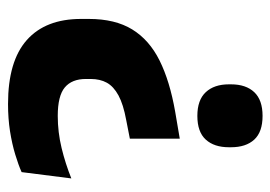

<svg xmlns="http://www.w3.org/2000/svg" viewBox="-122 -422 706 502"><g transform="rotate(90 231.0 -171.0)"><path d="M272 -276 342.5 -288V-157.5L294 -148Q253 -140.5 229.5 -127.8Q206 -115 196.2 -97.2Q186.5 -79.5 186.5 -55V-42.5Q186.5 -6 208.5 12.5Q230.5 31 283 31Q325.5 31 366.8 21Q408 11 446.5 -4.5L430 125.5Q411 134 383.8 142.2Q356.5 150.5 323.2 155.8Q290 161 252 161Q140 161 84.8 112Q29.5 63 29.5 -30V-50.5Q29.5 -119 57 -163.8Q84.5 -208.5 138.2 -235.2Q192 -262 272 -276ZM283 -504.5Q325 -504.5 345 -482.8Q365 -461 365 -422V-416.5Q365 -378 345 -356Q325 -334 283 -334Q241.5 -334 221 -356Q200.5 -378 200.5 -416.5V-422Q200.5 -461 221 -482.8Q241.5 -504.5 283 -504.5Z"/></g></svg>

Font: Anek Malayalam
Style: Bold
Weight: 700
Version: Version 1.003